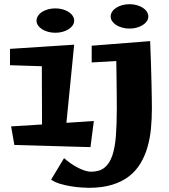

<svg xmlns="http://www.w3.org/2000/svg" viewBox="-20 -690 808 919"><path d="M429.2 -110.8 413.1 14.2 48.8 3.9 33.2 -85 181.2 -94.2 180.2 -373 27.8 -377.9V-456.1L335 -476.1L297.9 -102.1ZM335 -590.8Q335 -579.1 327.9 -568.6Q320.8 -558.1 308.6 -550.3Q296.4 -542.5 280 -537.8Q263.7 -533.2 245.1 -533.2Q226.1 -533.2 209.7 -537.8Q193.4 -542.5 181.2 -550.3Q168.9 -558.1 161.9 -568.6Q154.8 -579.1 154.8 -590.8Q154.8 -603 161.9 -614Q168.9 -625 181.2 -632.8Q193.4 -640.6 209.7 -645.3Q226.1 -649.9 245.1 -649.9Q263.7 -649.9 280 -645.3Q296.4 -640.6 308.6 -632.8Q320.8 -625 327.9 -614Q335 -603 335 -590.8ZM689.9 -610.8Q689.9 -599.1 682.9 -588.6Q675.8 -578.1 663.6 -570.3Q651.4 -562.5 635 -557.9Q618.7 -553.2 599.6 -553.2Q581.1 -553.2 564.7 -557.9Q548.3 -562.5 536.1 -570.3Q523.9 -578.1 516.8 -588.6Q509.8 -599.1 509.8 -610.8Q509.8 -623 516.8 -634Q523.9 -645 536.1 -652.8Q548.3 -660.6 564.7 -665.3Q581.1 -669.9 599.6 -669.9Q618.7 -669.9 635 -665.3Q651.4 -660.6 663.6 -652.8Q675.8 -645 682.9 -634Q689.9 -623 689.9 -610.8ZM404.8 209Q393.1 209 370.4 207.5Q347.7 206.1 321.3 201.9Q294.9 197.8 269 190.2Q243.2 182.6 224.6 169.9L286.6 66.9Q299.3 78.1 315.2 89.6Q331.1 101.1 348.4 110.4Q365.7 119.6 383.1 125.7Q400.4 131.8 416 131.8Q456.5 131.8 480.7 112.1Q504.9 92.3 517.8 53.7Q530.8 15.1 534.9 -41.5Q539.1 -98.1 539.1 -171.9Q539.1 -198.7 538.8 -225.1Q538.6 -251.5 538.3 -279.1Q538.1 -306.6 537.6 -335.7Q537.1 -364.7 536.6 -397.9L418.9 -391.1V-471.2L698.7 -493.2Q701.2 -436 702.6 -385.7Q704.1 -335.4 705.1 -294.2Q706.1 -252.9 706.5 -221.4Q707 -189.9 707 -170.9Q707 -122.6 702.6 -75.4Q698.2 -28.3 686 13.9Q673.8 56.2 652.6 91.8Q631.3 127.4 597.9 153.6Q564.5 179.7 516.8 194.3Q469.2 209 404.8 209Z"/></svg>

Font: Peralta
Style: Regular
Weight: 400
Designer: Astigmatic (AOETI)
Foundry: Astigmatic (AOETI)
Version: Version 1.000